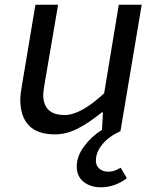

<svg xmlns="http://www.w3.org/2000/svg" viewBox="-20 -556 651 813"><path d="M305 149Q305 105 337 62.5Q369 20 412 -6L416 -80H411Q357 -36 309 -11.5Q261 13 213 13Q139 13 102.5 -24.5Q66 -62 66 -134Q66 -157 73 -195L130 -536H226L170 -208Q163 -168 163 -155Q163 -69 254 -69Q322 -69 421 -161L483 -536H580L490 0Q443 20 414.5 54Q386 88 386 124Q386 146 401 158.5Q416 171 438 171Q452 171 463 167.5Q474 164 491 154L517 199Q466 237 407 237Q363 237 334 214Q305 191 305 149Z"/></svg>

Font: Nebula Sans Medium
Style: Regular
Weight: 500
Italic angle: -9°
Designer: Paul D. Hunt for Adobe (as Source Sans)
Foundry: Nebula Entertainment & Broadcasting LLC
Version: Version 1.010